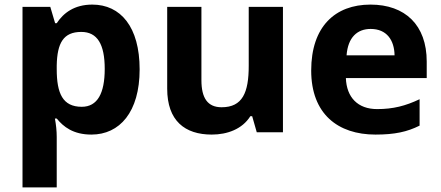

<svg xmlns="http://www.w3.org/2000/svg" viewBox="-20 -669 1921 836"><path d="M382 -649C303 -649 256 -612 227 -568H220L199 -639H78V147H227V-73C227 -99 224 -127 219 -153H227C256 -117 299 -83 378 -83C501 -83 588 -181 588 -367C588 -552 505 -649 382 -649ZM334 -530C404 -530 436 -476 436 -369C436 -262 404 -204 336 -204C253 -204 227 -262 227 -368V-384C229 -482 256 -530 334 -530Z M1212 -639H1063V-382C1063 -266 1036 -202 945 -202C884 -202 857 -242 857 -320V-639H708V-283C708 -143 785 -83 902 -83C970 -83 1035 -107 1070 -163H1078L1098 -93H1212Z M1593 -649C1439 -649 1335 -553 1335 -362C1335 -173 1451 -83 1615 -83C1699 -83 1753 -95 1807 -122V-237C1746 -208 1692 -194 1622 -194C1538 -194 1489 -245 1486 -329H1838V-401C1838 -560 1744 -649 1593 -649ZM1594 -543C1664 -543 1697 -494 1698 -428H1489C1495 -507 1536 -543 1594 -543Z"/></svg>

Font: Noto Sans Kannada UI
Style: Bold
Weight: 700
Designer: Jelle Bosma - Monotype Design Team
Foundry: Monotype Imaging Inc.
Version: Version 2.005